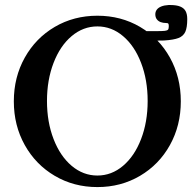

<svg xmlns="http://www.w3.org/2000/svg" viewBox="-20 -739 777 772"><path d="M35.6 -331.5Q35.6 -428.7 79.6 -507.3Q123.5 -585.9 200.2 -630.9Q276.9 -675.8 371.6 -675.8Q466.3 -675.8 543 -630.9Q619.6 -585.9 663.3 -507.3Q707 -428.7 707 -331.5Q707 -234.4 663.3 -155.8Q619.6 -77.1 543 -32Q466.3 13.2 371.6 13.2Q276.9 13.2 200.2 -32Q123.5 -77.1 79.6 -155.8Q35.6 -234.4 35.6 -331.5ZM573.7 -333Q573.7 -417.3 547.3 -486Q521 -554.7 474.8 -593.7Q428.7 -632.8 371.6 -632.8Q314.5 -632.8 268.1 -593.8Q221.7 -554.7 195.3 -486Q168.9 -417.3 168.9 -332.9Q168.9 -248.5 195.4 -179.9Q221.9 -111.3 268.2 -72.2Q314.5 -33.2 371.6 -33.2Q428.7 -33.2 474.8 -72.3Q521 -111.4 547.3 -180Q573.7 -248.7 573.7 -333ZM525.9 -613.8H607.4Q632.8 -613.8 642.8 -615Q652.8 -616.2 655.8 -620.1Q658.7 -624 658.7 -633.8Q658.7 -641.6 656.7 -644Q654.8 -646.5 647.5 -646.5Q635.7 -646.5 626 -650.1Q616.2 -653.8 610.4 -661.6Q604.5 -669.4 604.5 -681.6Q604.5 -691.9 610.4 -700Q616.2 -708 628.2 -712.9Q640.1 -717.8 657.7 -718.8H664.6Q689.9 -718.8 704.8 -712.6Q719.7 -706.5 726.3 -694.3Q732.9 -682.1 732.9 -662.1Q732.9 -628.4 725.1 -611.1Q717.3 -593.8 697.8 -586.2Q678.2 -578.6 639.6 -576.2Q631.3 -575.7 606.4 -575.7H525.9Z"/></svg>

Font: Junicode Two Beta VF
Style: Regular
Weight: 400
Designer: Peter S. Baker
Foundry: Briery Creek Software
Version: Version 1.031 beta; ttfautohint (v1.8.1.43-b0c9)